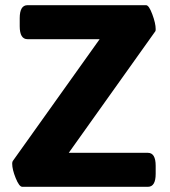

<svg xmlns="http://www.w3.org/2000/svg" viewBox="-20 -720 656 740"><path d="M580 -81V-50Q580 0 550 0H66Q54 0 40.5 -33.5Q27 -67 27 -89Q27 -95 29 -99L364 -569H86Q56 -569 56 -619V-650Q56 -700 86 -700H543Q554 -700 567 -665Q580 -630 580 -608Q580 -602 579 -600L245 -131H550Q580 -131 580 -81Z"/></svg>

Font: mmAsap
Style: Bold
Weight: 700
Designer: Pablo Cosgaya
Foundry: Omnibus-Type
Version: Version 1.001